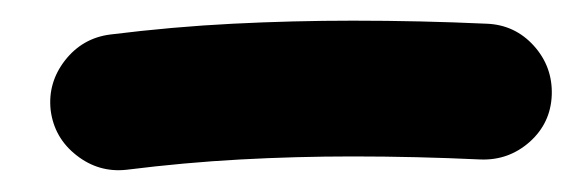

<svg xmlns="http://www.w3.org/2000/svg" viewBox="-20 -756 546 183"><path d="M28.3 -650.9Q25.4 -677.2 42 -698.5Q58.6 -719.7 85 -723.1Q144.5 -730.5 201.9 -733.4Q259.3 -736.3 316.4 -736.3Q380.4 -736.3 443.8 -733.4Q470.7 -732.4 488.8 -712.4Q506.8 -692.4 505.9 -665.5Q504.9 -638.7 484.9 -620.8Q464.8 -603 438 -604Q376 -606.9 316.4 -606.9Q262.2 -606.9 209 -604Q155.8 -601.1 100.6 -594.2Q74.2 -591.3 53 -607.9Q31.7 -624.5 28.3 -650.9Z"/></svg>

Font: Mikhak Bold
Style: Regular
Weight: 700
Designer: Amin Abedi
Version: Version 3.3